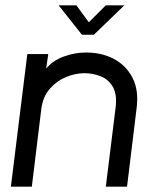

<svg xmlns="http://www.w3.org/2000/svg" viewBox="-20 -704 571 724"><path d="M459 0H379L416 -299Q422 -347 406 -375.5Q390 -404 360.5 -416Q331 -428 298 -428Q264 -428 229 -413.5Q194 -399 168 -369.5Q142 -340 136 -295L100 0H21L83 -500H162L154 -445Q179 -476 221 -491Q263 -506 304 -506Q364 -506 410 -481.5Q456 -457 480 -410Q504 -363 495 -295ZM289 -573 201 -684H268L315 -620L379 -684H449L334 -573Z"/></svg>

Font: Kulim Park
Style: Italic
Weight: 400
Italic angle: -8°
Designer: Noponies / Dale Sattler
Foundry: Noponies
Version: Version 1.000; ttfautohint (v1.8.3)